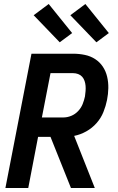

<svg xmlns="http://www.w3.org/2000/svg" viewBox="-20 -938 590 958"><path d="M7 0 137 -670H345Q375 -670 403.5 -664Q432 -658 455 -643Q478 -628 493 -605.5Q508 -583 514.5 -555.5Q521 -528 520.5 -498.5Q520 -469 514 -439Q508 -409 496 -379Q484 -349 462 -324Q440 -299 410.5 -282.5Q381 -266 350 -260L453 0H334L232 -255H170L121 0ZM297 -352Q316 -352 335.5 -360Q355 -368 370 -384Q385 -400 392.5 -419Q400 -438 404 -457Q406 -471 407 -484Q408 -497 407 -509.5Q406 -522 402 -534Q398 -546 390 -555Q382 -564 370 -568.5Q358 -573 345 -573H232L189 -352ZM461 -727 331 -862 406 -918 523 -773ZM278 -727 148 -862 223 -918 340 -773Z"/></svg>

Font: Lode Term
Style: Bold Italic
Weight: 700
Italic angle: -11°
Monospace: yes
Designer: Belleve Invis
Foundry: Belleve Invis
Version: Version 29.2.0